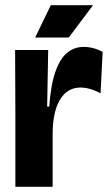

<svg xmlns="http://www.w3.org/2000/svg" viewBox="-20 -717 426 737"><path d="M39 0V-277L38 -525H165L161 -308H169Q175 -392 193 -442.5Q211 -493 238.5 -515Q266 -537 301 -537Q338 -537 374 -518L366 -359Q324 -381 289 -381Q238 -381 210 -334Q182 -287 182 -200V0ZM244 -573H115L175 -697H337Z"/></svg>

Font: Bricolage Grotesque 96pt Bricolage Grotesque 48pt Regular
Style: Bold
Weight: 700
Designer: Mathieu Triay
Foundry: Atelier Triay
Version: Version 1.001; ttfautohint (v1.8.4.7-5d5b);gftools[0.9.33.de